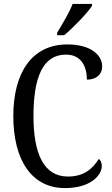

<svg xmlns="http://www.w3.org/2000/svg" viewBox="-20 -951 573 981"><path d="M272 -784V-771H308C357 -812 428 -886 450 -921V-931H351C334 -886 300 -831 272 -784ZM312 10C444 10 500 -56 500 -103C500 -119 494 -133 485 -139C454 -91 412 -49 327 -49C203 -49 151 -167 151 -358C151 -554 198 -672 317 -672C397 -672 424 -608 424 -544C471 -544 502 -570 502 -611C502 -673 440 -724 324 -724C142 -724 48 -578 48 -358C48 -137 139 10 312 10Z"/></svg>

Font: Noto Serif Lao Cond
Style: Regular
Weight: 400
Width: 3
Designer: Monotype Design Team
Foundry: Monotype Imaging Inc.
Version: Version 2.004